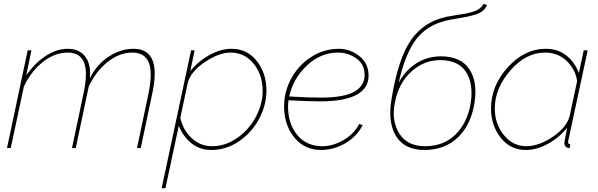

<svg xmlns="http://www.w3.org/2000/svg" viewBox="-20 -786 3175 1019"><path d="M127 -519H147L119 -385Q165 -452 223 -489.5Q281 -527 340 -527Q401 -527 432.5 -485.5Q464 -444 457 -370Q493 -444 557 -485.5Q621 -527 688 -527Q801 -527 801 -396Q801 -348 788 -289L727 0H707L768 -289Q780 -347 780 -390Q780 -507 682 -507Q614 -507 551.5 -457.5Q489 -408 451 -327L382 0H362L423 -289Q436 -348 436 -393Q436 -507 339 -507Q271 -507 208.5 -458Q146 -409 107 -328L37 0H17Z M994 -519H1013L990 -409Q1032 -461 1092 -494Q1152 -527 1208 -527Q1293 -527 1343.5 -461.5Q1394 -396 1394 -306Q1394 -228 1355 -155Q1316 -82 1248 -36Q1180 10 1102 10Q1040 10 995.5 -26Q951 -62 929 -119L858 213H838ZM1374 -304Q1374 -388 1326.5 -447.5Q1279 -507 1203 -507Q1143 -507 1068.5 -457.5Q994 -408 977 -348L937 -161Q951 -96 997 -53Q1043 -10 1106 -10Q1177 -10 1240 -54.5Q1303 -99 1338.5 -167Q1374 -235 1374 -304Z M1679 -248Q1612 -248 1511 -254Q1508 -229 1509 -211Q1511 -125 1559.5 -67.5Q1608 -10 1691 -10Q1747 -10 1803 -42.5Q1859 -75 1886 -128L1905 -122Q1874 -62 1813 -26Q1752 10 1684 10Q1598 10 1544.5 -53.5Q1491 -117 1488 -210Q1485 -289 1521.5 -361.5Q1558 -434 1627 -480.5Q1696 -527 1779 -527Q1836 -527 1885 -490Q1934 -453 1936 -390Q1939 -320 1874.5 -284Q1810 -248 1679 -248ZM1775 -507Q1681 -507 1608 -437.5Q1535 -368 1515 -274Q1616 -268 1682 -268Q1808 -268 1862.5 -300.5Q1917 -333 1915 -391Q1914 -447 1870 -477Q1826 -507 1775 -507Z M2232 10Q2126 10 2081 -65Q2036 -140 2059 -267Q2094 -477 2161.5 -574Q2229 -671 2350 -697Q2369 -701 2399.5 -705.5Q2430 -710 2449 -713.5Q2468 -717 2489.5 -723.5Q2511 -730 2525 -740.5Q2539 -751 2547 -766L2564 -759Q2558 -742 2543.5 -729.5Q2529 -717 2505.5 -709.5Q2482 -702 2460.5 -697.5Q2439 -693 2405 -687.5Q2371 -682 2350 -677Q2246 -653 2188 -576.5Q2130 -500 2096 -347Q2132 -414 2190.5 -450.5Q2249 -487 2320 -487Q2425 -487 2470.5 -419.5Q2516 -352 2498 -238Q2479 -122 2409.5 -56Q2340 10 2232 10ZM2236 -10Q2334 -10 2397 -71.5Q2460 -133 2478 -238Q2494 -342 2453 -404.5Q2412 -467 2316 -467Q2229 -467 2161.5 -404.5Q2094 -342 2075 -238Q2057 -144 2099.5 -77Q2142 -10 2236 -10Z M2586 -210Q2586 -331 2675 -429Q2764 -527 2876 -527Q2942 -527 2987 -490.5Q3032 -454 3052 -398L3078 -519H3099L2997 -44Q2995 -38 2995 -32Q2995 -20 3007 -20L3003 0Q2997 0 2994 -1Q2975 -7 2975 -29Q2975 -33 2990 -108Q2947 -55 2887.5 -22.5Q2828 10 2771 10Q2688 10 2637 -55.5Q2586 -121 2586 -210ZM3003 -169 3043 -356Q3034 -418 2987.5 -462.5Q2941 -507 2873 -507Q2771 -507 2688.5 -412Q2606 -317 2606 -210Q2606 -129 2654 -69.5Q2702 -10 2773 -10Q2839 -10 2912.5 -59Q2986 -108 3003 -169Z"/></svg>

Font: Raleway-v4020 Thin
Style: Italic
Weight: 250
Italic angle: -12°
Designer: Matt McInerney, Pablo Impallari, Rodrigo Fuenzalida
Foundry: Matt McInerney, Pablo Impallari, Rodrigo Fuenzalida
Version: Version 4.020;PS 004.020;hotconv 1.0.88;makeotf.lib2.5.64775